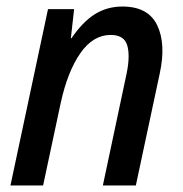

<svg xmlns="http://www.w3.org/2000/svg" viewBox="-20 -568 559 588"><path d="M12 0 127 -540H207L197 -451H199Q233 -501 270.5 -524.5Q308 -548 355 -548Q434 -548 461.5 -490.5Q489 -433 469 -342L396 0H295L368 -344Q379 -398 369.5 -429.5Q360 -461 319 -461Q265 -461 226 -405Q187 -349 166 -253L112 0Z"/></svg>

Font: Noto Sans SemiCondensed Medium
Style: Italic
Weight: 500
Width: 4
Italic angle: -12°
Designer: Monotype Design Team
Foundry: Monotype Imaging Inc.
Version: Version 2.013; ttfautohint (v1.8.4.7-5d5b)